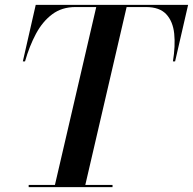

<svg xmlns="http://www.w3.org/2000/svg" viewBox="-20 -770 794 790"><path d="M98 -9H206L376 -741H290.5Q234.5 -741 194.8 -711.2Q155 -681.5 128 -631Q101 -580.5 83 -517.5H74L127 -750H754L700.5 -517.5H691.5Q702 -581 696.8 -631.5Q691.5 -682 664 -711.5Q636.5 -741 580.5 -741H501L331 -9H443V0H98Z"/></svg>

Font: Bodoni* 24pt Medium
Style: Italic
Weight: 500
Italic angle: -13°
Version: Version 2.3